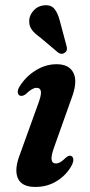

<svg xmlns="http://www.w3.org/2000/svg" viewBox="-20 -710 345 740"><path d="M195.5 -80Q203.5 -80 212.5 -85Q221.5 -90 235 -103.5Q247 -113 255 -108.5Q261.5 -105.5 262.5 -95.8Q263.5 -86 255.5 -71Q235.5 -35 199 -12.2Q162.5 10.5 116 10.5Q63.5 10.5 48.8 -23.2Q34 -57 57 -115.5L125 -304Q139.5 -341.5 137.8 -356.5Q136 -371.5 121 -371.5Q112.5 -371.5 102.8 -366Q93 -360.5 78.5 -346.5Q65 -337.5 56.5 -341.5Q49.5 -344.5 48.5 -354.2Q47.5 -364 56 -377.5Q79 -414.5 117.2 -438.5Q155.5 -462.5 198 -462.5Q247 -462.5 263.5 -428.2Q280 -394 255.5 -330.5L189.5 -145Q176.5 -109.5 178.8 -94.8Q181 -80 195.5 -80ZM211 -628 236.5 -532.5Q238.5 -525.5 237.8 -519Q237 -512.5 230.5 -507.5Q219 -498 205 -506.5L134.5 -566Q111.5 -582 101 -597.8Q90.5 -613.5 93 -636Q95.5 -654.5 111 -671Q126.5 -687.5 150.5 -689.5Q177 -692 190.2 -675.2Q203.5 -658.5 211 -628Z"/></svg>

Font: Fraunces 72pt S050 SemiBold
Style: Italic
Weight: 600
Italic angle: -16°
Version: Version 1.000; ttfautohint (v1.8.3)